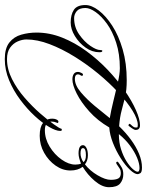

<svg xmlns="http://www.w3.org/2000/svg" viewBox="72 -670 598 781"><g transform="rotate(90 370.5 -279.0)"><path d="M489 -550Q508 -550 508 -532Q508 -527 501.5 -517.5Q495 -508 493 -506Q492 -503 488 -503Q487 -503 485 -505Q485 -505 483.5 -506.5Q482 -508 485 -511Q487 -513 492.5 -519.5Q498 -526 498 -530Q498 -535 498 -538Q498 -541 488 -541Q465 -541 430.5 -520Q396 -499 356.5 -462.5Q317 -426 279 -380Q241 -334 209.5 -283Q178 -232 159 -182Q140 -132 140 -88Q140 -71 148 -52.5Q156 -34 173.5 -21.5Q191 -9 220 -9Q261 -9 301.5 -29.5Q342 -50 377.5 -81Q413 -112 440.5 -143.5Q468 -175 484.5 -198.5Q501 -222 502 -226Q502 -232 508 -232Q512 -232 512 -225Q512 -208 496 -180.5Q480 -153 451.5 -122Q423 -91 385.5 -63Q348 -35 306 -17.5Q264 0 220 0Q176 0 152.5 -18.5Q129 -37 120.5 -67Q112 -97 112 -129Q112 -182 132.5 -233.5Q153 -285 187.5 -332Q222 -379 263.5 -418.5Q305 -458 347.5 -487.5Q390 -517 427.5 -533.5Q465 -550 489 -550ZM661 -558Q681 -558 684.5 -550.5Q688 -543 688 -541Q688 -528 670 -509Q652 -490 623 -471.5Q594 -453 561 -440Q528 -427 498 -425Q470 -377 432.5 -343.5Q395 -310 360 -292.5Q325 -275 302 -275Q289 -275 280.5 -280.5Q272 -286 272 -298Q272 -303 275.5 -310.5Q279 -318 282 -318Q288 -318 288 -314Q288 -311 285 -307Q282 -303 282 -298Q282 -285 300 -285Q326 -285 354.5 -309Q383 -333 410.5 -366Q438 -399 460 -427Q430 -432 391.5 -441.5Q353 -451 316.5 -459.5Q280 -468 257 -468Q199 -468 153 -453Q107 -438 76 -415.5Q45 -393 28.5 -369.5Q12 -346 12 -328Q12 -303 25 -292.5Q38 -282 53 -282Q90 -282 119.5 -302.5Q149 -323 166 -348Q183 -373 183 -388Q183 -397 187 -397Q188 -397 190 -395Q192 -393 192 -385Q192 -355 173 -328.5Q154 -302 126 -285Q98 -268 71 -268Q39 -268 19.5 -281Q0 -294 0 -328Q0 -353 22 -382Q44 -411 84 -437Q124 -463 180.5 -479.5Q237 -496 306 -496Q346 -496 373.5 -489.5Q401 -483 428 -475.5Q455 -468 493 -465Q519 -492 547.5 -513Q576 -534 605 -546Q634 -558 661 -558ZM525 -464H526Q559 -464 587 -473Q615 -482 635.5 -495Q656 -508 667 -520.5Q678 -533 678 -540Q678 -545 673 -546.5Q668 -548 663 -548Q645 -548 621 -538Q597 -528 572 -509.5Q547 -491 525 -464ZM689 -482Q710 -482 725.5 -469.5Q741 -457 741 -424Q741 -396 715.5 -366Q690 -336 658 -317Q673 -297 673 -267Q673 -235 653 -206.5Q633 -178 601 -160Q569 -142 532 -142Q496 -142 480 -155.5Q464 -169 462.5 -186Q461 -203 467 -213Q470 -218 474 -218Q483 -218 478 -210Q474 -201 474 -190Q474 -179 482 -171Q490 -163 509 -163Q544 -163 576 -182.5Q608 -202 628.5 -231Q649 -260 649 -287Q649 -293 648 -299.5Q647 -306 645 -310Q635 -306 624 -303Q613 -300 604 -300Q570 -300 570 -318Q570 -326 581 -332Q592 -338 611 -338Q633 -338 648 -326Q674 -346 692.5 -377.5Q711 -409 711 -431Q711 -451 705.5 -461.5Q700 -472 683 -472Q673 -472 665.5 -467.5Q658 -463 647 -455Q643 -453 642 -453Q639 -453 637.5 -456Q636 -459 640 -462Q651 -470 661.5 -476Q672 -482 689 -482ZM604 -308Q612 -308 621.5 -311Q631 -314 639 -320Q635 -325 628.5 -327.5Q622 -330 611 -330Q582 -330 582 -318Q582 -308 604 -308Z"/></g></svg>

Font: Kapakana
Style: Regular
Weight: 400
Designer: Kousuke Nagai
Version: Version 1.002